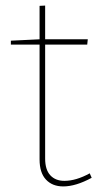

<svg xmlns="http://www.w3.org/2000/svg" viewBox="-20 -663 368 689"><path d="M309 -25Q252 6 207 6Q168 6 145 -18.5Q122 -43 122 -91V-503H19V-517L122 -522V-642L142 -643V-522H295L293 -503H142V-94Q142 -54 160.5 -34Q179 -14 211 -14Q253 -14 302 -41Z"/></svg>

Font: Bitter Pro Thin
Style: Regular
Weight: 250
Designer: Sol Matas, and Bitter project Authors
Foundry: Sol Matas
Version: Version 1.010